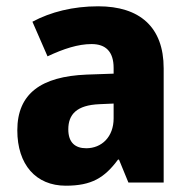

<svg xmlns="http://www.w3.org/2000/svg" viewBox="-20 -673 604 610"><path d="M292 -653C212 -653 141 -635 83 -604L131 -494C182 -518 228 -533 271 -533C316 -533 341 -509 341 -457V-439L255 -436C111 -430 35 -376 35 -259C35 -150 94 -83 189 -83C271 -83 312 -108 355 -166H358L388 -93H500V-456C500 -587 424 -653 292 -653ZM296 -342 341 -344V-297C341 -238 303 -202 254 -202C219 -202 197 -220 197 -262C197 -310 224 -339 296 -342Z"/></svg>

Font: Noto Sans Kannada UI SemiCondensed ExtraBold
Style: Regular
Weight: 800
Width: 4
Designer: Jelle Bosma - Monotype Design Team
Foundry: Monotype Imaging Inc.
Version: Version 2.005